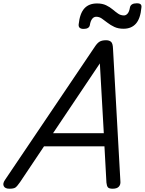

<svg xmlns="http://www.w3.org/2000/svg" viewBox="-77 -1135 881 1169"><path d="M-20 14Q-46 14 -54 -1.5Q-62 -17 -47 -39L500 -850Q515 -873 529.5 -881.5Q544 -890 569 -890Q588 -890 599 -880.5Q610 -871 611 -839L656 -31Q658 -11 646.5 1.5Q635 14 609 14Q587 14 580 5.5Q573 -3 571 -23L559 -244H191L45 -26Q27 0 16.5 7Q6 14 -20 14ZM246 -324H555L531 -749ZM432 -959Q399 -959 402 -987Q409 -1053 436.5 -1083.5Q464 -1114 514 -1114Q546 -1114 569 -1103Q592 -1092 609 -1077.5Q626 -1063 642 -1052Q658 -1041 678 -1041Q690 -1041 700 -1052.5Q710 -1064 714 -1089Q719 -1115 756 -1115Q773 -1115 779.5 -1108.5Q786 -1102 784 -1089Q778 -1022 750.5 -991Q723 -960 675 -960Q643 -960 619.5 -971Q596 -982 577.5 -996.5Q559 -1011 543 -1022Q527 -1033 509 -1033Q494 -1033 484 -1020Q474 -1007 470 -982Q468 -971 458.5 -965Q449 -959 432 -959Z"/></svg>

Font: Playwrite DK Uloopet
Style: Regular
Weight: 400
Designer: Veronika Burian, José Scaglione
Foundry: TypeTogether
Version: Version 1.002